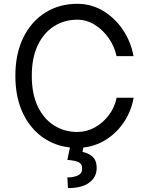

<svg xmlns="http://www.w3.org/2000/svg" viewBox="-20 -757 767 996"><path d="M672.6 -465.9H584.5Q573.9 -516.3 543.9 -559.3Q513.8 -602.3 471.4 -628.6Q429 -654.8 380.7 -654.8Q314.6 -654.8 261.2 -621.4Q207.7 -588.1 176.3 -523.1Q144.9 -458.1 144.9 -363.6Q144.9 -269.2 176.3 -204.2Q207.7 -139.2 261.2 -105.8Q314.6 -72.4 380.7 -72.4Q429 -72.4 471.6 -95.9Q514.2 -119.3 544.4 -159.4Q574.6 -199.6 585.2 -250H673.3Q659.8 -175.4 618.3 -116.7Q576.7 -57.9 515.3 -24Q453.8 9.9 380.7 9.9Q287.6 9.9 215.2 -35.5Q142.8 -81 101.2 -164.8Q59.7 -248.6 59.7 -363.6Q59.7 -478.7 101.2 -562.5Q142.8 -646.3 215.2 -691.8Q287.6 -737.2 380.7 -737.2Q453.8 -737.2 515.1 -700.5Q576.3 -663.7 617.7 -602.1Q659.1 -540.5 672.6 -465.9ZM343.8 2.8H413.4L407.7 31.2Q435.4 35.5 458.5 54.5Q481.5 73.5 481.5 115.1Q481.5 160.9 443.7 189.8Q405.9 218.8 332.4 218.8L329.5 163.4Q362.6 163.4 384.4 152.9Q406.2 142.4 406.2 117.9Q406.2 93.4 388.1 84.5Q370 75.6 329.5 72.4Z"/></svg>

Font: Inter Zeller
Style: Regular
Weight: 400
Designer: Rasmus Andersson; Joe Bland
Foundry: zeller
Version: Version 3.015;git-dec3a8cb1